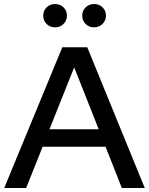

<svg xmlns="http://www.w3.org/2000/svg" viewBox="-20 -935 741 955"><path d="M1 0 290 -700H414L700 0H586L505 -205H192L110 0ZM226 -292H471L349 -600ZM254 -799Q229 -799 212 -815.5Q195 -832 195 -857Q195 -882 212 -898.5Q229 -915 254 -915Q279 -915 296 -898.5Q313 -882 313 -857Q313 -833 296 -816Q279 -799 254 -799ZM448 -799Q423 -799 406 -815.5Q389 -832 389 -857Q389 -882 406 -898.5Q423 -915 448 -915Q473 -915 490 -898.5Q507 -882 507 -857Q507 -833 490 -816Q473 -799 448 -799Z"/></svg>

Font: Red Hat Display Medium
Style: Regular
Weight: 500
Designer: Pentagram, MCKL
Foundry: Pentagram, MCKL
Version: Version 1.023